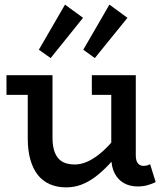

<svg xmlns="http://www.w3.org/2000/svg" viewBox="-20 -796 714 830"><path d="M266 14Q227 14 196 0.5Q165 -13 144 -39Q123 -65 111.5 -105Q100 -145 100 -197V-471H207V-199Q207 -174 212 -153Q217 -132 228 -116.5Q239 -101 257.5 -93Q276 -85 304 -85Q328 -85 353.5 -95.5Q379 -106 405.5 -126.5Q432 -147 458.5 -176.5Q485 -206 512 -242V-158Q481 -117 451 -85Q421 -53 391.5 -31Q362 -9 331 2.5Q300 14 266 14ZM8 -386V-471H186V-386ZM575 10Q541 10 515.5 -4.5Q490 -19 475.5 -47Q461 -75 461 -116V-471H567V-125Q567 -100 576.5 -89.5Q586 -79 599 -79Q610 -79 616.5 -81Q623 -83 629 -86L653 -9Q640 -2 619.5 4Q599 10 575 10ZM377 -386V-471H552V-386ZM390 -545 340 -581 453 -776 531 -719ZM199 -545 148 -581 261 -776 339 -719Z"/></svg>

Font: BioRhyme Medium
Style: Regular
Weight: 500
Designer: Aoife Mooney
Foundry: Aoife Mooney Type
Version: Version 1.600;gftools[0.9.33]